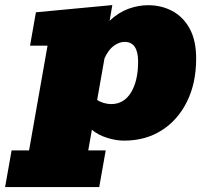

<svg xmlns="http://www.w3.org/2000/svg" viewBox="-80 -553 829 767"><path d="M-59.6 194.3 -33.7 47.9H36.1L109.9 -370.6H40L63.5 -503.9L368.7 -532.7L357.9 -470.2Q393.6 -503.4 432.9 -517.8Q472.2 -532.2 512.2 -532.2Q564.9 -532.2 608.4 -509Q651.9 -485.8 677.7 -438.7Q703.6 -391.6 703.6 -318.8Q703.6 -221.2 667.2 -147.5Q630.9 -73.7 566.2 -32.5Q501.5 8.8 415.5 8.8Q382.8 8.8 346.9 -2.7Q311 -14.2 287.1 -34.7L272.5 47.9H342.3L316.4 194.3ZM364.3 -137.2Q415 -137.2 443.4 -183.6Q471.7 -230 471.7 -307.1Q471.7 -385.7 417.5 -385.7Q396.5 -385.7 374.8 -370.1Q353 -354.5 337.4 -319.8L308.1 -153.8Q319.3 -146 334.7 -141.6Q350.1 -137.2 364.3 -137.2Z"/></svg>

Font: Bevan
Style: Italic
Weight: 400
Italic angle: -10°
Designer: Vernon Adams
Foundry: Vernon Adams
Version: Version 2.100; ttfautohint (v1.8.3)